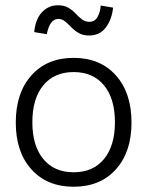

<svg xmlns="http://www.w3.org/2000/svg" viewBox="-20 -775 560 730"><path d="M260 -65Q159 -65 99.5 -131Q40 -197 40 -309Q40 -422 99.5 -488.5Q159 -555 260 -555Q361 -555 420.5 -488.5Q480 -422 480 -309Q480 -197 420.5 -131Q361 -65 260 -65ZM260 -120Q334 -120 375.5 -170.5Q417 -221 417 -310Q417 -400 375.5 -450.5Q334 -501 260 -501Q186 -501 144.5 -450.5Q103 -400 103 -310Q103 -221 144.5 -170.5Q186 -120 260 -120ZM410 -746Q405 -700 382 -670Q359 -640 319 -640Q295 -640 279 -649.5Q263 -659 251 -671.5Q239 -684 227.5 -693.5Q216 -703 202 -703Q169 -703 158 -645L110 -653Q115 -703 140 -729Q165 -755 200 -755Q224 -755 240 -745.5Q256 -736 267.5 -723.5Q279 -711 291.5 -701.5Q304 -692 320 -692Q340 -692 350.5 -710Q361 -728 363 -754Z"/></svg>

Font: Gowun Dodum
Style: Regular
Weight: 400
Designer: Yanghee Ryu
Foundry: Yanghee Ryu
Version: Version 2.000